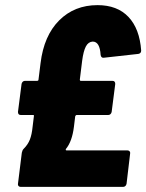

<svg xmlns="http://www.w3.org/2000/svg" viewBox="-20 -728 570 748"><path d="M240 -142H477Q482 -142 485 -138.5Q488 -135 487 -130L473 -12Q472 -7 468.5 -3.5Q465 0 460 0H60Q55 0 52 -3.5Q49 -7 50 -12L65 -133Q67 -143 72 -148Q89 -165 96.5 -184.5Q104 -204 107 -234L112 -275Q114 -280 108 -280H61Q50 -280 50 -292L64 -401Q65 -406 68.5 -409.5Q72 -413 77 -413H124Q130 -413 130 -418L138 -482Q151 -589 210.5 -648.5Q270 -708 360 -708Q437 -708 480.5 -662Q524 -616 530 -531Q530 -520 519 -518L384 -503H382Q374 -503 372 -514Q369 -566 341 -566Q324 -565 314.5 -547Q305 -529 300 -491L291 -418Q291 -413 295 -413H418Q429 -413 429 -401L415 -292Q414 -287 410.5 -283.5Q407 -280 402 -280H279Q275 -280 273 -275L268 -234Q261 -177 237 -148Q234 -142 240 -142Z"/></svg>

Font: Barlow Condensed ExtraBold
Style: Italic
Weight: 800
Width: 3
Italic angle: -7°
Designer: Jeremy Tribby
Foundry: Tribby Type
Version: Version 1.408